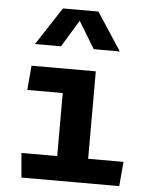

<svg xmlns="http://www.w3.org/2000/svg" viewBox="-56 -865 732 912"><g transform="rotate(5 310.0 -409.0)"><path d="M82 -533.5 72 -417H241V-116.5H70.5L80.5 0H547L557 -116.5H388.5V-533.5ZM89.5 -637.5H213.5L291.5 -766L369.5 -637.5H494L376 -817.5H207Z"/></g></svg>

Font: Monaspace Argon
Style: Bold
Weight: 700
Designer: Riley Cran & the Lettermatic Team
Foundry: Lettermatic
Version: Version 1.000 (Monaspace Argon)